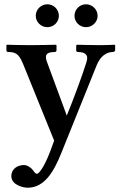

<svg xmlns="http://www.w3.org/2000/svg" viewBox="-20 -645 573 897"><path d="M432 -341C449 -383 478 -402 507 -402C513 -402 518 -406 518 -411V-434L516 -436C516 -436 477 -434 452 -434C408 -434 340 -436 340 -436L336 -433V-409C336 -406 339 -402 344 -402C375 -402 396 -391 384 -355C366 -297 326 -188 292 -105L199 -357C188 -388 196 -402 236 -402C238 -402 244 -403 244 -410V-434L240 -436C240 -436 166 -434 119 -434C78 -434 13 -436 13 -436L10 -434V-409C10 -404 14 -402 20 -402C60 -402 72 -386 92 -336L233 12L215 61C186 138 161 167 153 167C146 167 140 159 134 150C127 140 108 126 92 126C63 126 33 143 33 178C33 219 88 232 109 232C189 232 232 155 266 71ZM147 -571C147 -542 172 -518 201 -518C231 -518 255 -542 255 -571C255 -601 231 -625 201 -625C172 -625 147 -601 147 -571ZM328 -571C328 -542 352 -518 382 -518C411 -518 436 -542 436 -571C436 -601 411 -625 382 -625C352 -625 328 -601 328 -571Z"/></svg>

Font: Libertinus Serif Semibold
Style: Regular
Weight: 600
Designer: Philipp H. Poll, Khaled Hosny
Foundry: Caleb Maclennan
Version: Version 7.050;RELEASE